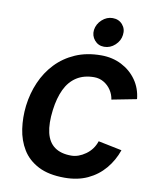

<svg xmlns="http://www.w3.org/2000/svg" viewBox="-100 -1009 884 1097"><g transform="rotate(10 342.0 -461.0)"><path d="M350 12Q258 12 198 -19Q138 -50 106 -102.5Q74 -155 64.5 -220.5Q55 -286 63 -355Q72 -428 100 -492.5Q128 -557 175 -606.5Q222 -656 287.5 -684.5Q353 -713 437 -713Q502 -713 555 -686Q608 -659 641.5 -611.5Q675 -564 681 -502L537 -474Q533 -503 516.5 -528Q500 -553 474.5 -568Q449 -583 419 -583Q359 -583 317 -556Q275 -529 251 -478.5Q227 -428 218 -357Q208 -278 220.5 -225Q233 -172 269.5 -145.5Q306 -119 366 -119Q408 -119 449.5 -148.5Q491 -178 507 -227L644 -199Q623 -138 582.5 -90Q542 -42 484 -15Q426 12 350 12ZM443 -764Q409 -764 387.5 -789.5Q366 -815 370 -849Q375 -884 402.5 -909Q430 -934 464 -934Q500 -934 521.5 -909Q543 -884 538 -849Q534 -815 506.5 -789.5Q479 -764 443 -764Z"/></g></svg>

Font: Inclusive Sans
Style: Bold Italic
Weight: 700
Italic angle: -7°
Designer: Olivia King
Foundry: Olivia King
Version: Version 2.004